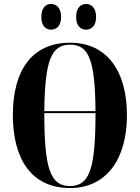

<svg xmlns="http://www.w3.org/2000/svg" viewBox="-20 -941 707 971"><path d="M417 -791C440 -791 466 -808 466 -855C466 -903 440 -921 417 -921C389 -921 365 -903 365 -855C365 -808 389 -791 417 -791ZM238 -791C264 -791 289 -808 289 -855C289 -903 264 -921 238 -921C213 -921 189 -903 189 -855C189 -808 213 -791 238 -791ZM334 10C518 10 622 -136 622 -358C622 -583 520 -725 335 -725C139 -725 45 -582 45 -359C45 -137 139 10 334 10ZM204 -379C207 -638 240 -715 335 -715C429 -715 461 -638 463 -379ZM334 0C235 0 204 -87 204 -369H463C463 -91 434 0 334 0Z"/></svg>

Font: Noto Serif Display Condensed Extra
Style: Regular
Weight: 800
Width: 3
Designer: Monotype Design Team
Foundry: Monotype Imaging Inc.
Version: Version 1.900